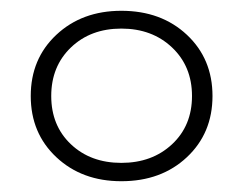

<svg xmlns="http://www.w3.org/2000/svg" viewBox="-20 -765 451 356"><path d="M205 -429Q132 -429 84.5 -473.5Q37 -518 37 -587Q37 -656 84.5 -700.5Q132 -745 205 -745Q279 -745 326.5 -700.5Q374 -656 374 -587Q374 -518 326.5 -473.5Q279 -429 205 -429ZM111.5 -497.5Q148 -463 205 -463Q262 -463 299 -497.5Q336 -532 336 -587Q336 -642 299 -677Q262 -712 205 -712Q148 -712 111.5 -677Q75 -642 75 -587Q75 -532 111.5 -497.5Z"/></svg>

Font: mBank Light
Style: Regular
Weight: 300
Designer: Julieta Ulanovsky
Foundry: Julieta Ulanovsky
Version: Version 7.200;PS 007.200;hotconv 1.0.88;makeotf.lib2.5.64775